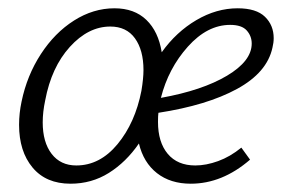

<svg xmlns="http://www.w3.org/2000/svg" viewBox="-20 -438 686 463"><path d="M640 -346Q640 -335 637 -323Q624 -263 551.5 -223.5Q479 -184 362 -166Q361 -158 361 -144Q361 -95 384.5 -67Q408 -39 451 -39Q477 -39 506 -49.5Q535 -60 562 -82L583 -53Q516 5 440 5Q391 5 358.5 -20.5Q326 -46 315 -92Q284 -47 242.5 -21Q201 5 150 5Q91 5 58.5 -34Q26 -73 26 -137Q26 -165 32 -193Q45 -256 78.5 -307.5Q112 -359 158.5 -388.5Q205 -418 256 -418Q304 -418 333 -390Q362 -362 370 -312Q405 -361 453.5 -389.5Q502 -418 553 -418Q598 -418 619 -397.5Q640 -377 640 -346ZM535 -378Q480 -378 433 -325.5Q386 -273 368 -202Q468 -220 527.5 -255.5Q587 -291 587 -333Q587 -351 575 -364.5Q563 -378 535 -378ZM321 -219Q326 -249 326 -269Q326 -317 305.5 -345.5Q285 -374 246 -374Q193 -374 148.5 -325Q104 -276 89 -196Q83 -168 83 -143Q83 -95 104.5 -67Q126 -39 164 -39Q221 -39 263.5 -90.5Q306 -142 321 -219Z"/></svg>

Font: Ysabeau Semilight
Style: Italic
Weight: 300
Italic angle: -12°
Designer: Christian Thalmann (Catharsis Fonts)
Version: Version 0.003